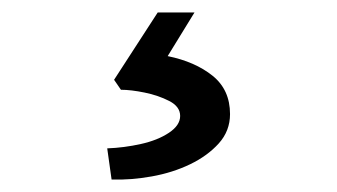

<svg xmlns="http://www.w3.org/2000/svg" viewBox="-20 -44 540 308"><path d="M159 244 152 194Q179 193 206 187Q233 181 251 169Q269 157 269 142Q269 127 251.5 118Q234 109 212 104.5Q190 100 174 100L163 84L233 -24H292L249 46Q293 55 321 77.5Q349 100 349 139Q349 166 331 186Q313 206 285 219.5Q257 233 223.5 239Q190 245 159 244Z"/></svg>

Font: Lexend Giga
Style: Regular
Weight: 400
Designer: Bonnie Shaver-Troup, Thomas Jockin
Foundry: Lexend
Version: Version 1.007